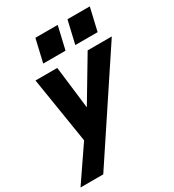

<svg xmlns="http://www.w3.org/2000/svg" viewBox="-254 -863 1079 1192"><g transform="rotate(-30 285.5 -267.5)"><path d="M-33 205 180 -107 216 -150 431 -510H604L130 205ZM137 -10 57 -510H213L268 -54ZM381 -577 419 -740H579L541 -577ZM151 -577 189 -740H349L311 -577Z"/></g></svg>

Font: Instrument Sans
Style: Bold Italic
Weight: 700
Italic angle: -13°
Designer: Rodrigo Fuenzalida
Foundry: fragTYPE
Version: Version 1.000;gftools[0.9.28]